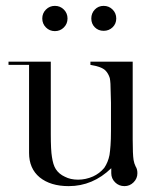

<svg xmlns="http://www.w3.org/2000/svg" viewBox="-20 -625 552 654"><path d="M442 -58Q448 -49 448 -35Q448 -17 435 -4Q422 9 404 9Q385 9 372 -4Q359 -17 359 -35V-52Q296 9 214 9Q152 9 115 -21Q79 -51 79 -104V-404H9V-415H153V-168Q153 -113 157 -90Q159 -77 162 -67Q165 -57 170 -49Q181 -32 201 -23Q220 -13 246 -13Q272 -13 297 -24Q319 -34 335 -53Q348 -72 353 -97Q355 -110 356.5 -130Q358 -150 358 -179V-275L357 -311Q357 -344 354 -359Q349 -375 339 -385Q326 -398 288 -404V-415H432V-150Q432 -99 435 -80Q437 -68 442 -58ZM167 -605Q185 -605 197.5 -592.5Q210 -580 210 -562Q210 -544 197.5 -531.5Q185 -519 167 -519Q149 -519 136.5 -531.5Q124 -544 124 -562Q124 -580 136.5 -592.5Q149 -605 167 -605ZM333 -605Q351 -605 363.5 -592.5Q376 -580 376 -562Q376 -544 363.5 -532Q351 -520 333 -520Q315 -520 303 -532Q291 -544 291 -562Q291 -580 303 -592.5Q315 -605 333 -605Z"/></svg>

Font: Wachinanga
Style: Regular
Weight: 400
Designer: deFharo
Foundry: deFharo
Version: Wachinanga: Version 2.001 2013